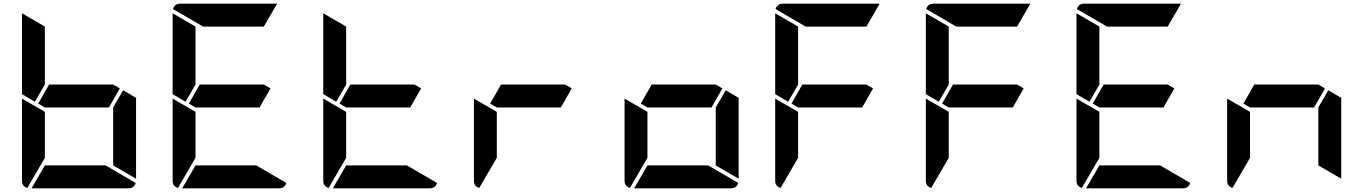

<svg xmlns="http://www.w3.org/2000/svg" viewBox="-20 -1020 7384 1040"><path d="M629 -541 570 -438H223L187 -459L246 -562H593ZM169 -469 99 -510V-948L223 -876V-562ZM647 -531 717 -490V-52L593 -124V-438ZM552 -124 715 -29Q706 0 676 0H151L223 -124ZM223 -165 128 -2Q99 -11 99 -41V-486L159 -451L165 -448L223 -414Z M1445 -541 1386 -438H1039L1003 -459L1062 -562H1409ZM985 -469 915 -510V-948L1039 -876V-562ZM1368 -124 1531 -29Q1522 0 1492 0H967L1039 -124ZM1039 -165 944 -2Q915 -11 915 -41V-486L975 -451L981 -448L1039 -414ZM1080 -876 917 -971Q926 -1000 956 -1000H1481L1409 -876Z M2261 -541 2202 -438H1855L1819 -459L1878 -562H2225ZM1801 -469 1731 -510V-948L1855 -876V-562ZM2184 -124 2347 -29Q2338 0 2308 0H1783L1855 -124ZM1855 -165 1760 -2Q1731 -11 1731 -41V-486L1791 -451L1797 -448L1855 -414Z M3077 -541 3018 -438H2671L2635 -459L2694 -562H3041ZM2671 -165 2576 -2Q2547 -11 2547 -41V-486L2607 -451L2613 -448L2671 -414Z M3893 -541 3834 -438H3487L3451 -459L3510 -562H3857ZM3911 -531 3981 -490V-52L3857 -124V-438ZM3816 -124 3979 -29Q3970 0 3940 0H3415L3487 -124ZM3487 -165 3392 -2Q3363 -11 3363 -41V-486L3423 -451L3429 -448L3487 -414Z M4709 -541 4650 -438H4303L4267 -459L4326 -562H4673ZM4249 -469 4179 -510V-948L4303 -876V-562ZM4303 -165 4208 -2Q4179 -11 4179 -41V-486L4239 -451L4245 -448L4303 -414ZM4344 -876 4181 -971Q4190 -1000 4220 -1000H4745L4673 -876Z M5525 -541 5466 -438H5119L5083 -459L5142 -562H5489ZM5065 -469 4995 -510V-948L5119 -876V-562ZM5119 -165 5024 -2Q4995 -11 4995 -41V-486L5055 -451L5061 -448L5119 -414ZM5160 -876 4997 -971Q5006 -1000 5036 -1000H5561L5489 -876Z M6341 -541 6282 -438H5935L5899 -459L5958 -562H6305ZM5881 -469 5811 -510V-948L5935 -876V-562ZM6264 -124 6427 -29Q6418 0 6388 0H5863L5935 -124ZM5935 -165 5840 -2Q5811 -11 5811 -41V-486L5871 -451L5877 -448L5935 -414ZM5976 -876 5813 -971Q5822 -1000 5852 -1000H6377L6305 -876Z M7157 -541 7098 -438H6751L6715 -459L6774 -562H7121ZM7175 -531 7245 -490V-52L7121 -124V-438ZM6751 -165 6656 -2Q6627 -11 6627 -41V-486L6687 -451L6693 -448L6751 -414Z"/></svg>

Font: DSEG7 Modern
Style: Bold
Weight: 700
Designer: Keshikan(Twitter:@keshinomi_88pro)
Version: Version 0.46